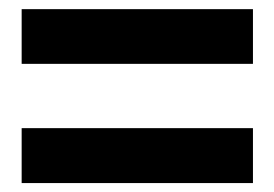

<svg xmlns="http://www.w3.org/2000/svg" viewBox="-20 -510 614 430"><path d="M546.5 -489.5V-367H28.5V-489.5ZM546.5 -223V-100H28.5V-223Z"/></svg>

Font: Overused Grotesk
Style: Bold
Weight: 710
Version: Version 0.004